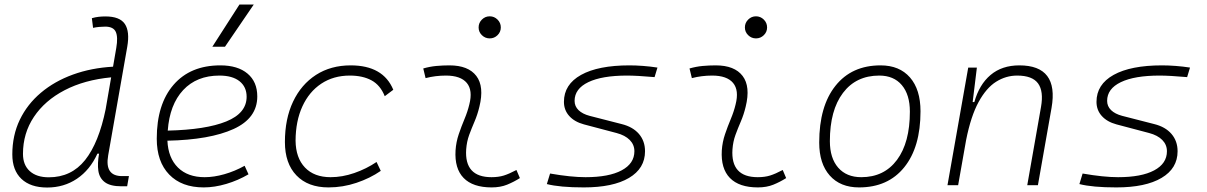

<svg xmlns="http://www.w3.org/2000/svg" viewBox="-20 -815 5313 845"><path d="M187.5 10.3Q114.3 10.3 74.2 -27.8Q34.2 -65.9 34.2 -135.3Q34.2 -219.2 67.1 -287.8Q100.1 -356.4 160.2 -407Q220.2 -457.5 301 -486.8Q381.8 -516.1 477.5 -521.5L491.7 -604Q500 -651.9 489.5 -674.8Q479 -697.8 442.9 -697.8Q429.7 -697.8 416.3 -696.5Q402.8 -695.3 389.6 -692.4L384.3 -734.9Q398.9 -739.3 413.8 -741Q428.7 -742.7 443.8 -742.7Q507.3 -742.7 529.5 -709.5Q551.8 -676.3 540 -608.9L456.1 -131.3Q439.9 -40 517.1 -40H547.4L539.6 4.9H514.6Q465.3 4.9 441.4 -13.2Q417.5 -31.2 412.8 -63.5Q408.2 -95.7 416 -138.7H408.7Q376 -66.9 318.6 -28.3Q261.2 10.3 187.5 10.3ZM445.3 -335.9V-336.4L469.2 -474.6Q351.6 -463.4 264.4 -418Q177.2 -372.6 129.2 -300.5Q81.1 -228.5 81.1 -137.7Q81.1 -88.9 111.1 -61.8Q141.1 -34.7 194.8 -34.7Q293.9 -34.7 354.5 -110.6Q415 -186.5 445.3 -335.9Z M880.9 -35.2Q921.4 -35.2 967.5 -48.3Q1013.7 -61.5 1056.6 -85.4L1073.7 -47.9Q1027.8 -21 976.1 -5.6Q924.3 9.8 876.5 9.8Q779.3 9.8 724.6 -46.9Q669.9 -103.5 669.9 -204.6Q669.9 -356.4 743.9 -441.9Q817.9 -527.3 949.7 -527.3Q1026.4 -527.3 1069.3 -491.2Q1112.3 -455.1 1112.3 -390.6Q1112.3 -294.9 1008.1 -247.3Q903.8 -199.7 716.8 -195.8Q720.2 -120.1 763.2 -77.6Q806.2 -35.2 880.9 -35.2ZM718.3 -240.2Q886.2 -244.1 975.8 -280.5Q1065.4 -316.9 1065.4 -389.2Q1065.4 -432.6 1034.2 -457.5Q1002.9 -482.4 945.8 -482.4Q845.7 -482.4 786.1 -418.5Q726.6 -354.5 718.3 -240.2ZM914.6 -609.4 1033.7 -794.9H1096.7L970.2 -609.4Z M1435.1 -35.2Q1486.3 -35.2 1539.3 -53.5Q1592.3 -71.8 1637.2 -102.1L1655.8 -63Q1608.4 -30.3 1548.6 -10.3Q1488.8 9.8 1425.8 9.8Q1335.4 9.8 1284.7 -43Q1233.9 -95.7 1233.9 -189.9Q1233.9 -292 1269.8 -367.7Q1305.7 -443.4 1370.8 -485.4Q1436 -527.3 1523.4 -527.3Q1666.5 -527.3 1710.9 -419.9L1673.3 -391.6Q1653.8 -440.4 1615 -461.4Q1576.2 -482.4 1519.5 -482.4Q1447.8 -482.4 1394 -446.8Q1340.3 -411.1 1310.8 -346.7Q1281.2 -282.2 1280.8 -195.8Q1281.7 -120.1 1322.3 -77.6Q1362.8 -35.2 1435.1 -35.2Z M2252.9 -66.9 2268.1 -31.2Q2241.2 -14.2 2211.7 -2.2Q2182.1 9.8 2143.6 9.8Q2061 9.8 2020.5 -31.7Q1980 -73.2 1984.9 -153.3Q1987.3 -189.9 1999 -224.4Q2010.7 -258.8 2024.4 -291.5Q2038.1 -324.2 2045.4 -355Q2061.5 -417.5 2034.4 -450Q2007.3 -482.4 1942.4 -482.4Q1896 -482.4 1853 -471.2L1842.8 -513.7Q1871.6 -522 1900.4 -524.7Q1929.2 -527.3 1958 -527.3Q2041 -527.3 2076.4 -480.7Q2111.8 -434.1 2089.8 -345.2Q2081.5 -310.5 2068.6 -280.5Q2055.7 -250.5 2044.9 -221.2Q2034.2 -191.9 2031.7 -157.7Q2023.4 -35.2 2143.1 -35.2Q2173.8 -35.2 2197.3 -42.5Q2220.7 -49.8 2252.9 -66.9ZM2135.3 -646Q2115.2 -646 2100.8 -660.2Q2086.4 -674.3 2086.4 -694.3Q2086.4 -714.4 2100.8 -728.8Q2115.2 -743.2 2135.3 -743.2Q2155.3 -743.2 2169.7 -728.8Q2184.1 -714.4 2184.1 -694.3Q2184.1 -674.3 2169.7 -660.2Q2155.3 -646 2135.3 -646Z M2549.3 9.8Q2443.8 9.8 2386.7 -4.9L2400.9 -51.3Q2493.2 -35.2 2557.1 -35.2Q2659.7 -35.2 2715.8 -65.2Q2772 -95.2 2772 -149.4Q2772 -178.2 2751.5 -199Q2731 -219.7 2693.8 -229.5L2549.8 -267.6Q2508.3 -278.8 2485.1 -304.7Q2461.9 -330.6 2461.9 -366.7Q2461.9 -443.4 2537.4 -485.4Q2612.8 -527.3 2750.5 -527.3Q2777.8 -527.3 2810.1 -524.9Q2842.3 -522.5 2873.5 -517.6L2860.8 -475.6Q2782.7 -482.4 2739.7 -482.4Q2629.4 -482.4 2569.1 -453.4Q2508.8 -424.3 2508.8 -371.1Q2508.8 -347.2 2526.1 -330.3Q2543.5 -313.5 2574.7 -305.2L2715.8 -269Q2765.1 -256.8 2792 -225.6Q2818.8 -194.3 2818.8 -149.4Q2818.8 -73.7 2748.3 -32Q2677.7 9.8 2549.3 9.8Z M3424.8 -66.9 3439.9 -31.2Q3413.1 -14.2 3383.5 -2.2Q3354 9.8 3315.4 9.8Q3232.9 9.8 3192.4 -31.7Q3151.9 -73.2 3156.7 -153.3Q3159.2 -189.9 3170.9 -224.4Q3182.6 -258.8 3196.3 -291.5Q3210 -324.2 3217.3 -355Q3233.4 -417.5 3206.3 -450Q3179.2 -482.4 3114.3 -482.4Q3067.9 -482.4 3024.9 -471.2L3014.6 -513.7Q3043.5 -522 3072.3 -524.7Q3101.1 -527.3 3129.9 -527.3Q3212.9 -527.3 3248.3 -480.7Q3283.7 -434.1 3261.7 -345.2Q3253.4 -310.5 3240.5 -280.5Q3227.5 -250.5 3216.8 -221.2Q3206.1 -191.9 3203.6 -157.7Q3195.3 -35.2 3314.9 -35.2Q3345.7 -35.2 3369.1 -42.5Q3392.6 -49.8 3424.8 -66.9ZM3307.1 -646Q3287.1 -646 3272.7 -660.2Q3258.3 -674.3 3258.3 -694.3Q3258.3 -714.4 3272.7 -728.8Q3287.1 -743.2 3307.1 -743.2Q3327.1 -743.2 3341.6 -728.8Q3356 -714.4 3356 -694.3Q3356 -674.3 3341.6 -660.2Q3327.1 -646 3307.1 -646Z M3760.7 9.8Q3678.2 9.8 3631.8 -42.5Q3585.4 -94.7 3585.4 -187.5Q3585.4 -347.7 3657 -437.5Q3728.5 -527.3 3855.5 -527.3Q3938.5 -527.3 3984.9 -474.1Q4031.2 -420.9 4031.2 -325.2Q4031.2 -167.5 3959.7 -78.9Q3888.2 9.8 3760.7 9.8ZM3770.5 -35.2Q3871.1 -35.2 3927.7 -111.3Q3984.4 -187.5 3984.4 -323.7Q3984.4 -398.4 3949 -440.4Q3913.6 -482.4 3849.6 -482.4Q3747.6 -482.4 3689.9 -406Q3632.3 -329.6 3632.3 -193.8Q3632.3 -119.1 3668.9 -77.1Q3705.6 -35.2 3770.5 -35.2Z M4149.9 0 4241.2 -517.6H4279.3L4260.7 -365.7H4268.1Q4289.6 -442.9 4339.6 -485.1Q4389.6 -527.3 4466.3 -527.3Q4640.6 -527.3 4607.9 -340.3L4547.9 0H4501L4561.5 -344.2Q4573.7 -413.1 4548.6 -447.8Q4523.4 -482.4 4456.5 -482.4Q4407.2 -482.4 4364 -455.3Q4320.8 -428.2 4286.9 -366.2Q4252.9 -304.2 4231.9 -198.7L4196.8 0Z M4893.1 9.8Q4787.6 9.8 4730.5 -4.9L4744.6 -51.3Q4836.9 -35.2 4900.9 -35.2Q5003.4 -35.2 5059.6 -65.2Q5115.7 -95.2 5115.7 -149.4Q5115.7 -178.2 5095.2 -199Q5074.7 -219.7 5037.6 -229.5L4893.6 -267.6Q4852.1 -278.8 4828.9 -304.7Q4805.7 -330.6 4805.7 -366.7Q4805.7 -443.4 4881.1 -485.4Q4956.5 -527.3 5094.2 -527.3Q5121.6 -527.3 5153.8 -524.9Q5186 -522.5 5217.3 -517.6L5204.6 -475.6Q5126.5 -482.4 5083.5 -482.4Q4973.1 -482.4 4912.8 -453.4Q4852.5 -424.3 4852.5 -371.1Q4852.5 -347.2 4869.9 -330.3Q4887.2 -313.5 4918.5 -305.2L5059.6 -269Q5108.9 -256.8 5135.7 -225.6Q5162.6 -194.3 5162.6 -149.4Q5162.6 -73.7 5092 -32Q5021.5 9.8 4893.1 9.8Z"/></svg>

Font: Cascadia Code ExtraLight
Style: Italic
Weight: 200
Italic angle: -10°
Monospace: yes
Designer: Aaron Bell
Foundry: Saja Typeworks
Version: Version 2404.023; ttfautohint (v1.8.4)